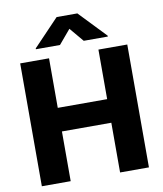

<svg xmlns="http://www.w3.org/2000/svg" viewBox="-98 -1009 921 1088"><g transform="rotate(-10 362.0 -465.0)"><path d="M53.7 -707H219.7V-421.9H503.9V-707H669.9V0H503.9V-286.1H219.7V0H53.7ZM362.3 -851.6 293.9 -770.5H155.3V-775.4L302.7 -929.7H421.9L569.3 -775.4V-770.5H430.7Z"/></g></svg>

Font: Pretendard GOV ExtraBold
Style: Regular
Weight: 800
Designer: Base glyphs from Inter by Rasmus Andersson; Hangeul glyphs from Noto Sans CJK(Source Han Sans) by Jang Soo-young and Kan
Foundry: Kil Hyung-jin
Version: Version 1.309